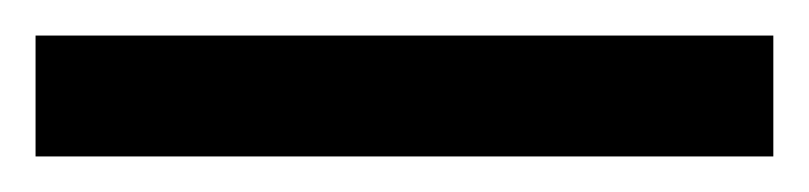

<svg xmlns="http://www.w3.org/2000/svg" viewBox="-22 70 455 108"><path d="M-2 90H413V158H-2Z"/></svg>

Font: Noto Sans Devanagari
Style: Regular
Weight: 400
Designer: Jelle Bosma - Monotype Design Team
Foundry: Monotype Imaging Inc.
Version: Version 2.003